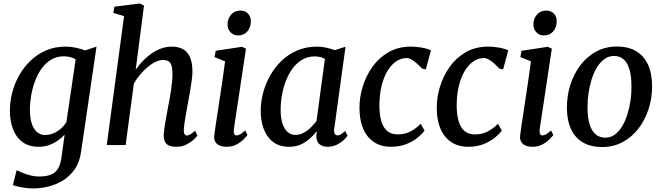

<svg xmlns="http://www.w3.org/2000/svg" viewBox="-20 -837 3823 1108"><path d="M448 38Q440 98 411.8 139Q383.5 180 343.2 204.5Q303 229 258 239.8Q213 250.5 171.5 250.5Q149 250.5 125.8 247.2Q102.5 244 83.2 239.5Q64 235 54.5 231L76 145Q86 150.5 106.5 159Q127 167.5 153 174.5Q179 181.5 206 181.5Q245.5 181.5 272.2 171.5Q299 161.5 314.2 136.8Q329.5 112 335.5 67L353 -60Q337 -42.5 314.5 -26.5Q292 -10.5 264.2 -0.2Q236.5 10 203.5 10Q146 10 109 -17.8Q72 -45.5 54.5 -92.8Q37 -140 37 -198.5Q37 -249 50.2 -301.2Q63.5 -353.5 90 -401Q116.5 -448.5 155.5 -486.2Q194.5 -524 245.5 -546Q296.5 -568 359.5 -568Q389 -568 419.8 -561.2Q450.5 -554.5 471 -546L537 -568ZM416.5 -494Q402.5 -503.5 384.5 -507.8Q366.5 -512 347.5 -512Q306.5 -512 274.5 -492.5Q242.5 -473 219.5 -440.5Q196.5 -408 181.8 -368Q167 -328 159.8 -285.5Q152.5 -243 152.5 -204.5Q152.5 -170 158.2 -143Q164 -116 175.5 -97Q187 -78 203 -68Q219 -58 240 -58Q267.5 -58 291 -68.8Q314.5 -79.5 332.8 -96.2Q351 -113 363 -131Z M997 10Q969 10 953 1.8Q937 -6.5 930.8 -21.8Q924.5 -37 924.5 -58Q925.5 -72.5 928 -91.8Q930.5 -111 934.2 -133Q938 -155 942.2 -177.2Q946.5 -199.5 950 -220Q954 -241 958.5 -265Q963 -289 966.8 -314.8Q970.5 -340.5 973 -365.2Q975.5 -390 975.5 -412Q975 -443.5 969 -460.5Q963 -477.5 951 -484.2Q939 -491 920.5 -491Q900.5 -491 878 -480.2Q855.5 -469.5 832.8 -450.5Q810 -431.5 789.2 -407Q768.5 -382.5 752.5 -355L705 0H596L696 -744L634 -762.5L640.5 -798.5L787.5 -817L811 -804L763 -434.5Q781.5 -462 805 -486.2Q828.5 -510.5 855.2 -528.8Q882 -547 911.2 -557.5Q940.5 -568 971.5 -568Q1007.5 -568 1034.2 -554.2Q1061 -540.5 1075.8 -508.5Q1090.5 -476.5 1090.5 -422Q1090.5 -402 1086.2 -371Q1082 -340 1076.2 -307Q1070.5 -274 1065.5 -247Q1062 -228.5 1058.2 -207.2Q1054.5 -186 1050.8 -164.8Q1047 -143.5 1044.2 -123.8Q1041.5 -104 1040.5 -87.5Q1040.5 -70 1045.2 -62.5Q1050 -55 1057 -55Q1067.5 -55 1078 -61.5Q1088.5 -68 1106.5 -82.5L1119 -54.5Q1115 -48 1098.8 -32.5Q1082.5 -17 1056.8 -3.5Q1031 10 997 10Z M1288 10Q1264.5 10 1247.5 2.8Q1230.5 -4.5 1222.5 -18.8Q1214.5 -33 1216.5 -54.5Q1219 -75 1224 -109.5Q1229 -144 1235.8 -187.8Q1242.5 -231.5 1250 -281.2Q1257.5 -331 1265 -382.5Q1272.5 -434 1279 -483L1218 -507.5L1225 -544L1376.5 -567L1399.5 -556L1329.5 -91.5Q1327 -73.5 1331.8 -64.5Q1336.5 -55.5 1345 -55.5Q1355 -55.5 1366.5 -62Q1378 -68.5 1395 -84.5L1408 -57.5Q1403 -50.5 1387.2 -34.2Q1371.5 -18 1346.5 -4Q1321.5 10 1288 10ZM1353.5 -632.5Q1327.5 -632.5 1310 -651Q1292.5 -669.5 1293 -698Q1294 -731.5 1314.8 -753.8Q1335.5 -776 1367.5 -776Q1395 -776 1411.5 -758.2Q1428 -740.5 1427.5 -714Q1427.5 -678.5 1407.2 -655.5Q1387 -632.5 1353.5 -632.5Z M1909 -95.5Q1905.5 -73 1912.2 -64.2Q1919 -55.5 1928 -55.5Q1936.5 -55.5 1946.8 -61.8Q1957 -68 1972 -81L1986 -54Q1982 -47 1966.2 -31.5Q1950.5 -16 1926 -3Q1901.5 10 1870.5 10Q1841.5 10 1823.5 -5Q1805.5 -20 1805.5 -53L1808.5 -80Q1791 -58.5 1768.5 -37.8Q1746 -17 1716.5 -3.5Q1687 10 1648.5 10Q1592.5 10 1556.2 -17.5Q1520 -45 1502.2 -92.2Q1484.5 -139.5 1484.5 -197.5Q1484.5 -248 1498.2 -300.5Q1512 -353 1538.8 -400.8Q1565.5 -448.5 1604.8 -486.2Q1644 -524 1695.8 -546Q1747.5 -568 1810.5 -568Q1834.5 -568 1863 -561.8Q1891.5 -555.5 1912.5 -547.5L1974 -567.5ZM1855 -497Q1842 -504.5 1827.2 -508Q1812.5 -511.5 1796.5 -511.5Q1757 -511.5 1725.2 -493.2Q1693.5 -475 1670 -443.8Q1646.5 -412.5 1630.8 -372.5Q1615 -332.5 1607.2 -288.8Q1599.5 -245 1599.5 -203Q1599.5 -156 1610.2 -123.8Q1621 -91.5 1639.8 -75Q1658.5 -58.5 1683.5 -58.5Q1704.5 -58.5 1722.5 -66Q1740.5 -73.5 1756 -85.8Q1771.5 -98 1784 -112Q1796.5 -126 1806.5 -138.5Z M2235.5 10Q2151.5 10 2103.2 -48.5Q2055 -107 2054.5 -214Q2054 -273 2072.5 -335Q2091 -397 2128.2 -450Q2165.5 -503 2221.5 -535.5Q2277.5 -568 2352 -568Q2380 -568 2412.5 -562.5Q2445 -557 2467 -546.5L2437.5 -436.5L2416.5 -441Q2404 -454 2388.5 -468.2Q2373 -482.5 2357 -492.2Q2341 -502 2327.5 -502Q2293.5 -502 2264.5 -481.8Q2235.5 -461.5 2214 -424.2Q2192.5 -387 2180.8 -335.8Q2169 -284.5 2169.5 -222.5Q2170.5 -167 2182.5 -131.5Q2194.5 -96 2217.5 -78.8Q2240.5 -61.5 2274 -61.5Q2304.5 -61.5 2327.8 -69.5Q2351 -77.5 2370.5 -91.2Q2390 -105 2408 -122.5L2430 -83Q2417.5 -66 2391.5 -44Q2365.5 -22 2326.5 -6Q2287.5 10 2235.5 10Z M2681.5 10Q2597.5 10 2549.2 -48.5Q2501 -107 2500.5 -214Q2500 -273 2518.5 -335Q2537 -397 2574.2 -450Q2611.5 -503 2667.5 -535.5Q2723.5 -568 2798 -568Q2826 -568 2858.5 -562.5Q2891 -557 2913 -546.5L2883.5 -436.5L2862.5 -441Q2850 -454 2834.5 -468.2Q2819 -482.5 2803 -492.2Q2787 -502 2773.5 -502Q2739.5 -502 2710.5 -481.8Q2681.5 -461.5 2660 -424.2Q2638.5 -387 2626.8 -335.8Q2615 -284.5 2615.5 -222.5Q2616.5 -167 2628.5 -131.5Q2640.5 -96 2663.5 -78.8Q2686.5 -61.5 2720 -61.5Q2750.5 -61.5 2773.8 -69.5Q2797 -77.5 2816.5 -91.2Q2836 -105 2854 -122.5L2876 -83Q2863.5 -66 2837.5 -44Q2811.5 -22 2772.5 -6Q2733.5 10 2681.5 10Z M3053 10Q3029.5 10 3012.5 2.8Q2995.5 -4.5 2987.5 -18.8Q2979.5 -33 2981.5 -54.5Q2984 -75 2989 -109.5Q2994 -144 3000.8 -187.8Q3007.5 -231.5 3015 -281.2Q3022.5 -331 3030 -382.5Q3037.5 -434 3044 -483L2983 -507.5L2990 -544L3141.5 -567L3164.5 -556L3094.5 -91.5Q3092 -73.5 3096.8 -64.5Q3101.5 -55.5 3110 -55.5Q3120 -55.5 3131.5 -62Q3143 -68.5 3160 -84.5L3173 -57.5Q3168 -50.5 3152.2 -34.2Q3136.5 -18 3111.5 -4Q3086.5 10 3053 10ZM3118.5 -632.5Q3092.5 -632.5 3075 -651Q3057.5 -669.5 3058 -698Q3059 -731.5 3079.8 -753.8Q3100.5 -776 3132.5 -776Q3160 -776 3176.5 -758.2Q3193 -740.5 3192.5 -714Q3192.5 -678.5 3172.2 -655.5Q3152 -632.5 3118.5 -632.5Z M3540.5 -568.5Q3605.5 -568.5 3650.5 -542Q3695.5 -515.5 3719.2 -464.5Q3743 -413.5 3743 -340.5Q3743.5 -272 3723.2 -208.8Q3703 -145.5 3665 -95.8Q3627 -46 3573.5 -17.2Q3520 11.5 3454 11.5Q3390 11.5 3344.8 -14.5Q3299.5 -40.5 3275.8 -91Q3252 -141.5 3251.5 -213Q3251 -283 3271.2 -346.8Q3291.5 -410.5 3329.2 -460.5Q3367 -510.5 3420.5 -539.5Q3474 -568.5 3540.5 -568.5ZM3523.5 -514Q3492 -514 3467.2 -495.8Q3442.5 -477.5 3424.2 -447Q3406 -416.5 3394 -378.2Q3382 -340 3376.2 -299.2Q3370.5 -258.5 3370.5 -220Q3370.5 -158 3382.8 -118.8Q3395 -79.5 3418 -61Q3441 -42.5 3472.5 -42.5Q3504 -42.5 3528.2 -60.5Q3552.5 -78.5 3570.8 -109Q3589 -139.5 3600.8 -177.8Q3612.5 -216 3618.5 -256.8Q3624.5 -297.5 3624 -336Q3624 -398 3612.2 -437.2Q3600.5 -476.5 3578.2 -495.2Q3556 -514 3523.5 -514Z"/></svg>

Font: Merriweather Medium
Style: Italic
Weight: 500
Italic angle: -7.8°
Version: Version 2.101